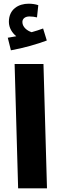

<svg xmlns="http://www.w3.org/2000/svg" viewBox="-20 -1018 330 1038"><path d="M39 -746C107 -758 183 -780 233 -799L213 -864C194 -857 173 -850 151 -844C128 -851 101 -871 101 -899C101 -917 116 -929 139 -929C154 -929 167 -927 180 -924L187 -990C173 -995 154 -998 135 -998C81 -998 28 -969 28 -900C28 -867 46 -840 68 -822C56 -820 42 -817 22 -814ZM78 0H234L215 -672H59Z"/></svg>

Font: Noto Sans Arabic UI SmCn XBd
Style: Regular
Weight: 800
Width: 4
Designer: Monotype Design Team, Nadine Chahine and Nizar Qandah
Foundry: Monotype Imaging Inc.
Version: Version 2.010